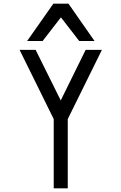

<svg xmlns="http://www.w3.org/2000/svg" viewBox="-20 -1020 658 1040"><path d="M127 -798 269 -1000H351L492 -798H409L310 -926L211 -798ZM271 0V-375L86 -750H173L309 -476L444 -750H532L347 -375V0Z"/></svg>

Font: Hermit Light
Style: Regular
Weight: 300
Designer: Pablo Caro
Version: Version 2.000;PS 002.000;hotconv 1.0.88;makeotf.lib2.5.64775